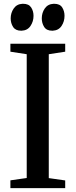

<svg xmlns="http://www.w3.org/2000/svg" viewBox="-20 -968 389 988"><path d="M88.5 -810Q60 -810 47.5 -829.2Q35 -848.5 35 -873.5Q35 -901.5 50.5 -924.2Q66 -947 95.5 -948.5H99Q128 -948.5 140.2 -929.8Q152.5 -911 152.5 -886.5Q152.5 -857.5 136.8 -834.2Q121 -811 91 -810ZM248 -810Q219.5 -810 207.2 -829.5Q195 -849 195 -873.5Q195 -902 210.5 -924.5Q226 -947 255.5 -948.5H259Q288 -948.5 300 -929.8Q312 -911 312 -886.5Q312 -857.5 296.8 -834.5Q281.5 -811.5 251.5 -810ZM117.5 -52V-689L33.5 -702V-743H315.5V-702L231 -689V-51.5L315.5 -39.5V0H33.5V-40Z"/></svg>

Font: Merriweather 60pt Medium
Style: Regular
Weight: 500
Version: Version 2.100